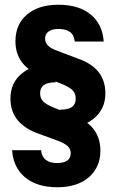

<svg xmlns="http://www.w3.org/2000/svg" viewBox="-20 -750 486 809"><path d="M233 -209 234 -288Q268 -288 283.5 -299.5Q299 -311 299 -334Q299 -356 286 -369.5Q273 -383 241 -396L175 -422Q109 -444 77 -482Q45 -520 45 -576Q45 -647 93.5 -688.5Q142 -730 226 -730Q312 -730 362 -689Q412 -648 417 -575H295Q292 -603 274.5 -615.5Q257 -628 227 -628Q200 -628 185 -617.5Q170 -607 170 -587Q170 -570 182.5 -557.5Q195 -545 227 -534L306 -504Q363 -485 393.5 -448.5Q424 -412 424 -356Q424 -290 374 -249.5Q324 -209 233 -209ZM222 39Q136 39 86 -2.5Q36 -44 31 -117H153Q156 -89 173.5 -76Q191 -63 220 -63Q249 -63 263.5 -73.5Q278 -84 278 -104Q278 -122 265.5 -134Q253 -146 221 -158L142 -187Q85 -207 54.5 -243.5Q24 -280 24 -335Q24 -402 74 -442Q124 -482 215 -482L214 -403Q180 -403 164.5 -391.5Q149 -380 149 -357Q149 -335 162.5 -322Q176 -309 208 -296L273 -270Q339 -248 371 -210Q403 -172 403 -115Q403 -45 354 -3Q305 39 222 39Z"/></svg>

Font: Instrument Sans SemiCondensed
Style: Bold
Weight: 700
Width: 4
Designer: Rodrigo Fuenzalida
Foundry: fragTYPE
Version: Version 1.000;gftools[0.9.28]